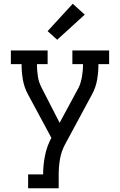

<svg xmlns="http://www.w3.org/2000/svg" viewBox="-20 -799 640 1024"><path d="M130 205V131H210Q210 81 220 31Q230 -19 254 -64L129 -296Q109 -333 102 -374Q95 -415 95 -457H38V-530H234V-457H177Q177 -424 182 -391.5Q187 -359 202 -331L298 -144L399 -331Q406 -345 410.5 -361Q415 -377 417.5 -392.5Q420 -408 421.5 -424Q423 -440 423 -457H366V-530H562V-457H505Q505 -415 498 -374Q491 -333 471 -296L327 -29Q307 8 300 49Q293 90 293 131V205ZM285 -587 234 -633 368 -779 432 -721Z"/></svg>

Font: Iosevka Curly Slab Extended
Style: Regular
Weight: 400
Width: 7
Monospace: yes
Designer: Belleve Invis
Foundry: Belleve Invis
Version: Version 11.1.0; ttfautohint (v1.8.3)